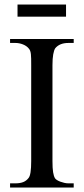

<svg xmlns="http://www.w3.org/2000/svg" viewBox="-20 -836 373 856"><path d="M24.9 0V-18.6H48.8Q69.3 -18.6 83.5 -24.2Q97.7 -29.8 107.4 -42.5Q119.1 -56.2 119.1 -117.7V-545.4Q119.1 -562.5 118.9 -574.5Q118.7 -586.4 117.7 -595Q116.7 -603.5 114.5 -609.4Q112.3 -615.2 108.4 -619.6Q99.1 -631.3 82.5 -637.9Q65.9 -644.5 48.8 -644.5H24.9V-662.1H308.6V-644.5H284.7Q245.6 -644.5 226.1 -620.6Q220.7 -612.3 217.3 -593.8Q213.9 -575.2 213.9 -545.4V-117.7Q213.9 -85.4 216.8 -67.9Q219.7 -50.3 225.1 -41.5Q227.5 -37.6 233.9 -33.4Q240.2 -29.3 248.8 -26.1Q257.3 -22.9 266.6 -20.8Q275.9 -18.6 284.7 -18.6H308.6V0ZM58.1 -761.7V-815.9H274.4V-761.7Z"/></svg>

Font: Doulos SIL Eur
Style: Regular
Weight: 400
Designer: Walt Agee, Victor Gaultney, Peter Martin, Debbi Hosken, Becca Hirsbrunner
Foundry: SIL International
Version: Version 5.000